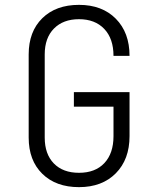

<svg xmlns="http://www.w3.org/2000/svg" viewBox="-20 -760 640 790"><path d="M305 10Q210 10 154 -45Q98 -100 98 -194V-536Q98 -630 154 -685Q210 -740 305 -740Q400 -740 456.5 -683Q513 -626 513 -530H447Q447 -601 409 -641Q371 -681 305 -681Q240 -681 202 -642.5Q164 -604 164 -536V-194Q164 -126 201.5 -87.5Q239 -49 305 -49Q372 -49 409.5 -89Q447 -129 447 -200V-321H284V-381H513V-200Q513 -104 456.5 -47Q400 10 305 10Z"/></svg>

Font: Tiny ExtraLight
Style: Regular
Weight: 200
Monospace: yes
Designer: Philipp Nurullin, Konstantin Bulenkov
Foundry: JetBrains
Version: Version 2.251; ttfautohint (v1.8.4.7-5d5b)